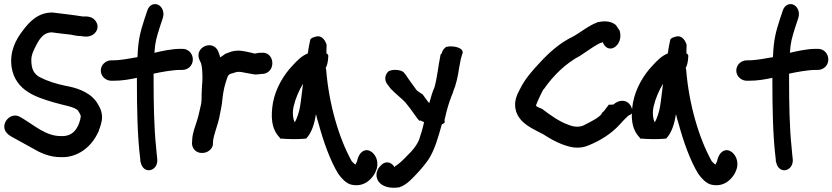

<svg xmlns="http://www.w3.org/2000/svg" viewBox="-25 -739 3989 920"><path d="M17 -93 18 -92 35 -81H36C64 -65 99 -46 132 -28C167 -7 212 14 265 14C350 18 416 -39 446 -107L448 -109V-112C453 -126 464 -152 464 -178C464 -212 446 -237 436 -253L435 -254C399 -302 335 -320 288 -328C245 -337 203 -350 166 -369C139 -384 125 -405 125 -452C125 -468 130 -484 138 -501C160 -547 179 -583 223 -584C249 -580 288 -576 314 -573C324 -571 344 -566 364 -566C367 -565 379 -564 382 -564C425 -559 461 -602 432 -640C414 -664 382 -660 372 -660C323 -668 273 -673 227 -679H225C159 -679 117 -637 84 -592C52 -551 19 -492 31 -415C50 -301 156 -272 227 -250C279 -234 334 -228 350 -208V-207C357 -197 362 -186 362 -182C362 -181 362 -176 360 -171V-168C347 -117 320 -84 266 -87C197 -87 145 -134 86 -170L74 -177C24 -211 -38 -134 17 -93Z M458 -401C458 -373 482 -352 509 -352H517C562 -352 597 -359 631 -366V-352C631 -227 633 -88 647 23L648 37L649 38C662 102 738 81 728 18C726 4 726 -2 723 -34C713 -124 711 -250 711 -356V-386C743 -393 800 -404 840 -404H849C875 -404 899 -424 899 -454C899 -480 880 -505 849 -505H840C797 -505 749 -494 715 -486C718 -537 725 -559 741 -610L755 -652C765 -683 750 -708 733 -716C717 -724 691 -719 681 -689L667 -647C648 -588 637 -550 634 -469V-468C634 -468 633 -467 633 -465C597 -459 554 -450 516 -450H509C480 -450 458 -427 458 -401Z M895 -52C895 -32 910 -6 943 -6C970 -6 990 -23 995 -44V-47L996 -64C1000 -98 1018 -137 1027 -181V-182C1031 -207 1039 -234 1041 -267C1046 -309 1052 -332 1063 -364C1068 -380 1073 -385 1093 -389L1105 -393C1115 -396 1129 -395 1141 -392C1198 -381 1198 -382 1198 -382C1207 -382 1216 -383 1230 -385H1238C1301 -396 1290 -495 1226 -486H1217C1209 -485 1206 -484 1194 -482L1192 -483L1176 -487C1167 -489 1159 -491 1153 -492L1135 -495C1109 -499 1087 -494 1073 -488L1054 -481C1048 -475 1039 -471 1030 -464C1028 -473 1025 -482 1021 -492C996 -552 906 -514 930 -454C934 -443 936 -442 938 -437C944 -418 945 -391 945 -362C945 -349 944 -337 943 -330V-328C943 -314 941 -301 941 -285V-270C941 -262 940 -250 939 -242C933 -217 927 -186 919 -161C911 -134 898 -105 896 -71Z M1283 -247C1272 -183 1274 -121 1316 -79V-75H1321C1355 -72 1408 -71 1442 -75C1470 -104 1482 -149 1489 -192C1492 -178 1497 -160 1502 -145C1524 -63 1558 33 1596 94C1614 119 1632 137 1655 145C1724 162 1759 113 1772 90L1780 70C1792 29 1770 -5 1749 -15C1732 -25 1706 -20 1692 13C1689 19 1688 24 1686 34L1679 48C1679 48 1678 48 1677 49C1673 46 1668 42 1660 33C1598 -79 1551 -241 1538 -404C1537 -408 1536 -411 1536 -414C1542 -424 1547 -443 1548 -468C1549 -473 1547 -479 1539 -484C1540 -495 1539 -512 1540 -525C1536 -537 1521 -576 1483 -562C1471 -559 1466 -555 1462 -550C1459 -535 1453 -509 1450 -483C1420 -471 1400 -450 1376 -424C1335 -381 1296 -317 1283 -247ZM1382 -229C1391 -268 1408 -306 1427 -338C1422 -301 1418 -259 1412 -224C1409 -206 1398 -169 1387 -153C1379 -169 1375 -199 1382 -229Z M1789 131 1797 140C1814 155 1844 165 1884 159H1887C1909 152 1926 139 1940 126C1970 97 2000 65 2027 27C2058 -20 2075 -82 2092 -143C2097 -145 2106 -149 2106 -155C2106 -158 2106 -159 2105 -164C2108 -175 2112 -193 2115 -206C2124 -239 2135 -272 2146 -297V-299C2161 -335 2169 -372 2175 -414L2183 -456L2189 -477C2207 -511 2142 -523 2113 -514H2112C2097 -502 2093 -491 2092 -484L2086 -477C2074 -418 2070 -367 2057 -321C2047 -299 2040 -274 2032 -245C2030 -247 2026 -251 2024 -254L2000 -287C1990 -293 1982 -298 1972 -306C1954 -331 1937 -353 1921 -378L1908 -394C1891 -406 1858 -407 1840 -399H1839C1821 -385 1813 -357 1832 -334L1847 -314C1869 -291 1902 -265 1916 -250C1934 -228 1948 -210 1965 -185C1972 -174 1980 -166 1986 -158V-163C1994 -160 1998 -157 2007 -154C2001 -124 1992 -97 1983 -69C1969 -38 1952 -18 1927 6C1908 26 1888 46 1868 58L1866 62C1846 31 1816 34 1799 55C1782 70 1769 102 1789 131Z M2448 -205C2469 -142 2535 -120 2573 -98H2574C2616 -71 2669 -40 2727 -32H2728C2758 -30 2776 -34 2799 -44C2850 -65 2904 -97 2947 -145C2958 -158 2969 -169 2986 -185C2991 -187 3005 -192 3005 -204C3005 -223 2992 -256 2956 -256C2942 -256 2931 -250 2923 -245L2914 -238L2891 -237L2889 -233C2877 -219 2870 -205 2859 -198L2858 -193C2840 -172 2808 -157 2771 -138C2751 -129 2725 -130 2699 -141C2657 -155 2609 -189 2573 -217C2545 -228 2542 -231 2544 -236C2545 -241 2578 -315 2581 -312C2626 -377 2685 -435 2755 -472C2783 -490 2811 -511 2836 -525C2845 -530 2853 -534 2863 -537C2873 -511 2894 -500 2915 -510C2941 -523 2955 -557 2944 -593C2938 -599 2935 -608 2925 -620C2898 -641 2866 -638 2840 -633C2794 -616 2759 -585 2721 -564C2656 -533 2604 -485 2559 -436C2526 -401 2490 -360 2467 -313C2453 -287 2434 -251 2448 -205Z M3008 -247C2997 -183 2999 -121 3041 -79V-75H3046C3080 -72 3133 -71 3167 -75C3195 -104 3207 -149 3214 -192C3217 -178 3222 -160 3227 -145C3249 -63 3283 33 3321 94C3339 119 3357 137 3380 145C3449 162 3484 113 3497 90L3505 70C3517 29 3495 -5 3474 -15C3457 -25 3431 -20 3417 13C3414 19 3413 24 3411 34L3404 48C3404 48 3403 48 3402 49C3398 46 3393 42 3385 33C3323 -79 3276 -241 3263 -404C3262 -408 3261 -411 3261 -414C3267 -424 3272 -443 3273 -468C3274 -473 3272 -479 3264 -484C3265 -495 3264 -512 3265 -525C3261 -537 3246 -576 3208 -562C3196 -559 3191 -555 3187 -550C3184 -535 3178 -509 3175 -483C3145 -471 3125 -450 3101 -424C3060 -381 3021 -317 3008 -247ZM3107 -229C3116 -268 3133 -306 3152 -338C3147 -301 3143 -259 3137 -224C3134 -206 3123 -169 3112 -153C3104 -169 3100 -199 3107 -229Z M3503 -401C3503 -373 3527 -352 3554 -352H3562C3607 -352 3642 -359 3676 -366V-352C3676 -227 3678 -88 3692 23L3693 37L3694 38C3707 102 3783 81 3773 18C3771 4 3771 -2 3768 -34C3758 -124 3756 -250 3756 -356V-386C3788 -393 3845 -404 3885 -404H3894C3920 -404 3944 -424 3944 -454C3944 -480 3925 -505 3894 -505H3885C3842 -505 3794 -494 3760 -486C3763 -537 3770 -559 3786 -610L3800 -652C3810 -683 3795 -708 3778 -716C3762 -724 3736 -719 3726 -689L3712 -647C3693 -588 3682 -550 3679 -469V-468C3679 -468 3678 -467 3678 -465C3642 -459 3599 -450 3561 -450H3554C3525 -450 3503 -427 3503 -401Z"/></svg>

Font: Stray Cat
Style: ExBlkCn
Weight: 1000
Version: Version 1.0